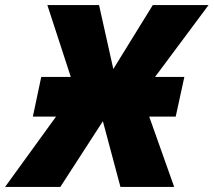

<svg xmlns="http://www.w3.org/2000/svg" viewBox="-81 -734 839 754"><path d="M-61 0H156L323 -258L392 0H603L505 -276H609L643 -432H528L738 -714H519L364 -463L308 -714H105L197 -432H81L48 -276H139Z"/></svg>

Font: Noto Sans Black
Style: Italic
Weight: 900
Italic angle: -12°
Designer: Monotype Design Team
Foundry: Monotype Imaging Inc.
Version: Version 2.013